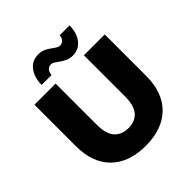

<svg xmlns="http://www.w3.org/2000/svg" viewBox="-243 -1088 1271 1271"><g transform="rotate(-45 393.0 -452.0)"><path d="M393 14Q238 14 151 -71Q64 -156 64 -312V-700H262V-318Q262 -228 297.5 -189Q333 -150 395 -150Q457 -150 492 -189Q527 -228 527 -318V-700H722V-312Q722 -156 635 -71Q548 14 393 14ZM473 -750Q446 -750 425.5 -759.5Q405 -769 388 -781Q371 -793 357 -802.5Q343 -812 329 -812Q309 -812 297 -798Q285 -784 283 -759H190Q192 -832 225.5 -875Q259 -918 317 -918Q344 -918 365 -909Q386 -900 402.5 -887.5Q419 -875 433.5 -866Q448 -857 461 -857Q481 -857 493.5 -870.5Q506 -884 507 -907H600Q599 -837 565 -793.5Q531 -750 473 -750Z"/></g></svg>

Font: MOST Montserrat ExtraBold
Style: Regular
Weight: 800
Designer: Julieta Ulanovsky
Foundry: Julieta Ulanovsky
Version: Version 8.000;March 11, 2024;FontCreator 15.0.0.2926 64-bit